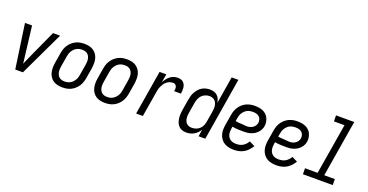

<svg xmlns="http://www.w3.org/2000/svg" viewBox="-32 -1422 4064 2118"><g transform="rotate(20 2000.0 -363.5)"><path d="M149 0 74 -520H157L199 -173Q202 -153 204 -132Q206 -111 209 -90Q218 -111 227 -132Q236 -153 245 -173L403 -520H486L239 0Z M703 8Q674 8 646.5 2Q619 -4 596.5 -19Q574 -34 559 -56.5Q544 -79 537.5 -106Q531 -133 531 -161.5Q531 -190 536 -219L556 -339Q560 -364 568 -389Q576 -414 591 -436.5Q606 -459 626 -477Q646 -495 670 -507Q694 -519 719.5 -523.5Q745 -528 770 -528Q799 -528 826.5 -522Q854 -516 876.5 -501Q899 -486 914.5 -463.5Q930 -441 936.5 -414Q943 -387 942.5 -358.5Q942 -330 938 -301L918 -181Q914 -156 905.5 -131Q897 -106 882.5 -83.5Q868 -61 848 -43Q828 -25 804 -13Q780 -1 754 3.5Q728 8 703 8ZM704 -62Q721 -62 737.5 -65.5Q754 -69 769.5 -78Q785 -87 797.5 -100Q810 -113 819 -128Q828 -143 833 -159.5Q838 -176 840 -192L860 -312Q863 -330 864 -347.5Q865 -365 862.5 -381.5Q860 -398 852.5 -413Q845 -428 832.5 -438.5Q820 -449 803.5 -453.5Q787 -458 770 -458Q753 -458 736 -454.5Q719 -451 703.5 -442Q688 -433 675.5 -420Q663 -407 654 -392Q645 -377 640.5 -360.5Q636 -344 633 -328L613 -208Q610 -190 609 -172.5Q608 -155 611 -138.5Q614 -122 621.5 -107Q629 -92 641 -81.5Q653 -71 670 -66.5Q687 -62 704 -62Z M1203 8Q1174 8 1146.5 2Q1119 -4 1096.5 -19Q1074 -34 1059 -56.5Q1044 -79 1037.5 -106Q1031 -133 1031 -161.5Q1031 -190 1036 -219L1056 -339Q1060 -364 1068 -389Q1076 -414 1091 -436.5Q1106 -459 1126 -477Q1146 -495 1170 -507Q1194 -519 1219.5 -523.5Q1245 -528 1270 -528Q1299 -528 1326.5 -522Q1354 -516 1376.5 -501Q1399 -486 1414.5 -463.5Q1430 -441 1436.5 -414Q1443 -387 1442.5 -358.5Q1442 -330 1438 -301L1418 -181Q1414 -156 1405.5 -131Q1397 -106 1382.5 -83.5Q1368 -61 1348 -43Q1328 -25 1304 -13Q1280 -1 1254 3.5Q1228 8 1203 8ZM1204 -62Q1221 -62 1237.5 -65.5Q1254 -69 1269.5 -78Q1285 -87 1297.5 -100Q1310 -113 1319 -128Q1328 -143 1333 -159.5Q1338 -176 1340 -192L1360 -312Q1363 -330 1364 -347.5Q1365 -365 1362.5 -381.5Q1360 -398 1352.5 -413Q1345 -428 1332.5 -438.5Q1320 -449 1303.5 -453.5Q1287 -458 1270 -458Q1253 -458 1236 -454.5Q1219 -451 1203.5 -442Q1188 -433 1175.5 -420Q1163 -407 1154 -392Q1145 -377 1140.5 -360.5Q1136 -344 1133 -328L1113 -208Q1110 -190 1109 -172.5Q1108 -155 1111 -138.5Q1114 -122 1121.5 -107Q1129 -92 1141 -81.5Q1153 -71 1170 -66.5Q1187 -62 1204 -62Z M1568 0 1654 -520H1733L1716 -420Q1727 -442 1742 -462Q1757 -482 1776.5 -497.5Q1796 -513 1819 -520.5Q1842 -528 1865 -528Q1883 -528 1900.5 -523.5Q1918 -519 1930.5 -507.5Q1943 -496 1950.5 -480.5Q1958 -465 1960 -447.5Q1962 -430 1961 -411.5Q1960 -393 1957 -375H1878Q1880 -389 1881 -403Q1882 -417 1877.5 -429.5Q1873 -442 1862.5 -450Q1852 -458 1838 -458Q1819 -458 1800 -452Q1781 -446 1764.5 -433.5Q1748 -421 1736.5 -404Q1725 -387 1716.5 -369Q1708 -351 1703.5 -332.5Q1699 -314 1696 -295L1647 0Z M2158 8Q2132 8 2108 0Q2084 -8 2067.5 -26Q2051 -44 2042.5 -67Q2034 -90 2031 -115.5Q2028 -141 2030 -167Q2032 -193 2036 -219L2056 -339Q2060 -362 2066.5 -385.5Q2073 -409 2085 -430.5Q2097 -452 2113.5 -471Q2130 -490 2151 -503Q2172 -516 2196 -522Q2220 -528 2243 -528Q2268 -528 2291 -521Q2314 -514 2330.5 -499Q2347 -484 2356.5 -462.5Q2366 -441 2370 -418L2422 -735H2501L2380 0H2301L2314 -83Q2303 -62 2285.5 -44.5Q2268 -27 2247.5 -15Q2227 -3 2204 2.5Q2181 8 2158 8ZM2200 -62Q2223 -62 2247 -70.5Q2271 -79 2289.5 -96.5Q2308 -114 2317.5 -137Q2327 -160 2331 -183L2351 -303Q2354 -321 2355.5 -339Q2357 -357 2354.5 -374.5Q2352 -392 2345.5 -408Q2339 -424 2327 -435.5Q2315 -447 2298 -452.5Q2281 -458 2263 -458Q2239 -458 2214.5 -448Q2190 -438 2172.5 -419Q2155 -400 2146 -376Q2137 -352 2133 -328L2113 -208Q2110 -191 2109 -173.5Q2108 -156 2110.5 -139.5Q2113 -123 2119.5 -108Q2126 -93 2138 -82Q2150 -71 2166.5 -66.5Q2183 -62 2200 -62Z M2718 8Q2688 8 2659 2.5Q2630 -3 2606 -17Q2582 -31 2565 -53.5Q2548 -76 2539.5 -103Q2531 -130 2531 -159.5Q2531 -189 2536 -219L2556 -339Q2560 -364 2568 -389Q2576 -414 2591 -436.5Q2606 -459 2626.5 -477.5Q2647 -496 2671.5 -507.5Q2696 -519 2721.5 -523.5Q2747 -528 2772 -528Q2797 -528 2821.5 -524Q2846 -520 2867.5 -510.5Q2889 -501 2906 -485Q2923 -469 2933 -448Q2943 -427 2947 -402.5Q2951 -378 2947 -353Q2944 -333 2934 -313Q2924 -293 2909 -276.5Q2894 -260 2875 -248.5Q2856 -237 2835.5 -230Q2815 -223 2794 -220.5Q2773 -218 2752 -218Q2718 -218 2683 -219.5Q2648 -221 2616 -227L2613 -208Q2610 -189 2609.5 -171Q2609 -153 2613 -135.5Q2617 -118 2626.5 -103.5Q2636 -89 2650 -79.5Q2664 -70 2682 -66Q2700 -62 2718 -62Q2738 -62 2757.5 -66Q2777 -70 2795 -80.5Q2813 -91 2827.5 -106.5Q2842 -122 2852 -140L2917 -108Q2901 -82 2880 -59Q2859 -36 2832.5 -20.5Q2806 -5 2776 1.5Q2746 8 2718 8ZM2764 -285Q2781 -285 2798 -289.5Q2815 -294 2831 -304.5Q2847 -315 2857 -330.5Q2867 -346 2870 -363Q2873 -384 2867 -403.5Q2861 -423 2847 -435.5Q2833 -448 2813.5 -453Q2794 -458 2773 -458Q2756 -458 2739 -455Q2722 -452 2706 -443.5Q2690 -435 2677 -422Q2664 -409 2654.5 -393.5Q2645 -378 2640.5 -361.5Q2636 -345 2633 -328L2628 -297Q2643 -294 2660.5 -292.5Q2678 -291 2695.5 -290.5Q2713 -290 2729.5 -287.5Q2746 -285 2764 -285Z M3218 8Q3188 8 3159 2.5Q3130 -3 3106 -17Q3082 -31 3065 -53.5Q3048 -76 3039.5 -103Q3031 -130 3031 -159.5Q3031 -189 3036 -219L3056 -339Q3060 -364 3068 -389Q3076 -414 3091 -436.5Q3106 -459 3126.5 -477.5Q3147 -496 3171.5 -507.5Q3196 -519 3221.5 -523.5Q3247 -528 3272 -528Q3297 -528 3321.5 -524Q3346 -520 3367.5 -510.5Q3389 -501 3406 -485Q3423 -469 3433 -448Q3443 -427 3447 -402.5Q3451 -378 3447 -353Q3444 -333 3434 -313Q3424 -293 3409 -276.5Q3394 -260 3375 -248.5Q3356 -237 3335.5 -230Q3315 -223 3294 -220.5Q3273 -218 3252 -218Q3218 -218 3183 -219.5Q3148 -221 3116 -227L3113 -208Q3110 -189 3109.5 -171Q3109 -153 3113 -135.5Q3117 -118 3126.5 -103.5Q3136 -89 3150 -79.5Q3164 -70 3182 -66Q3200 -62 3218 -62Q3238 -62 3257.5 -66Q3277 -70 3295 -80.5Q3313 -91 3327.5 -106.5Q3342 -122 3352 -140L3417 -108Q3401 -82 3380 -59Q3359 -36 3332.5 -20.5Q3306 -5 3276 1.5Q3246 8 3218 8ZM3264 -285Q3281 -285 3298 -289.5Q3315 -294 3331 -304.5Q3347 -315 3357 -330.5Q3367 -346 3370 -363Q3373 -384 3367 -403.5Q3361 -423 3347 -435.5Q3333 -448 3313.5 -453Q3294 -458 3273 -458Q3256 -458 3239 -455Q3222 -452 3206 -443.5Q3190 -435 3177 -422Q3164 -409 3154.5 -393.5Q3145 -378 3140.5 -361.5Q3136 -345 3133 -328L3128 -297Q3143 -294 3160.5 -292.5Q3178 -291 3195.5 -290.5Q3213 -290 3229.5 -287.5Q3246 -285 3264 -285Z M3526 0 3525 -70H3673L3772 -665H3648L3647 -735H3861L3751 -70H3875L3876 0Z"/></g></svg>

Font: Iosevka SS18
Style: Italic
Weight: 400
Italic angle: -9°
Monospace: yes
Designer: Belleve Invis
Foundry: Belleve Invis
Version: Version 25.1.1; ttfautohint (v1.8.4)